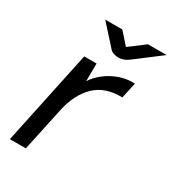

<svg xmlns="http://www.w3.org/2000/svg" viewBox="-170 -782 786 875"><g transform="rotate(30 223.5 -344.5)"><path d="M20 0 125 -496H190L189 -403Q208 -432 238.5 -455.5Q269 -479 307 -492.5Q345 -506 387 -504L369 -421Q278 -423 225.5 -372Q173 -321 153 -229L104 0ZM261 -569Q248 -569 235.5 -573.5Q223 -578 215 -588L124 -689H214L268 -628L349 -689H447L314 -588Q289 -569 261 -569Z"/></g></svg>

Font: Atkinson Hyperlegible Next
Style: Italic
Weight: 400
Italic angle: -12°
Designer: Elliott Scott, Megan Eiswerth, Linus Boman, Theodore Petrosky, Letters from Sweden
Foundry: Applied Design Works, Letters from Sweden
Version: Version 2.001